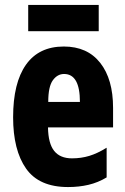

<svg xmlns="http://www.w3.org/2000/svg" viewBox="-20 -746 505 776"><path d="M238 -558Q333 -558 385 -492Q437 -426 437 -310V-231H174Q175 -166 199 -136Q223 -106 271 -106Q308 -106 341 -116Q374 -126 411 -149V-29Q376 -8 337.5 1Q299 10 255 10Q138 10 85.5 -64.5Q33 -139 33 -272Q33 -411 85 -484.5Q137 -558 238 -558ZM239 -447Q212 -447 193.5 -421.5Q175 -396 175 -334H303Q303 -447 239 -447ZM379 -726V-620H94V-726Z"/></svg>

Font: Noto Sans Gurmukhi ExtraCondensed ExtraBold
Style: Regular
Weight: 800
Width: 2
Designer: Jelle Bosma - Monotype Design Team
Foundry: Monotype Imaging Inc.
Version: Version 2.004; ttfautohint (v1.8.4.7-5d5b)